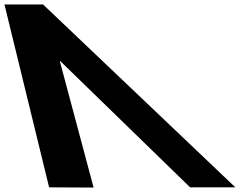

<svg xmlns="http://www.w3.org/2000/svg" viewBox="-171 -845 1132 866"><path d="M100.3 -570 686.5 0H890.5L23.1 -825H-150.9L50.5 0L251.2 1L98.9 -569Z"/></svg>

Font: Hussar
Style: BdOpOblSeven
Weight: 700
Foundry: Cannot Into Space Fonts
Version: Version 2.00